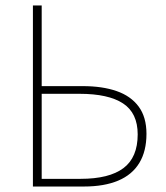

<svg xmlns="http://www.w3.org/2000/svg" viewBox="-20 -680 604 700"><path d="M100 0V-660H132V-366H282Q353 -366 405 -348Q457 -330 485.5 -291.5Q514 -253 514 -192Q514 -129 488 -86Q462 -43 411 -21.5Q360 0 286 0ZM132 -28H274Q378 -28 430 -67Q482 -106 482 -190Q482 -268 428.5 -303Q375 -338 270 -338H132Z"/></svg>

Font: Source Sans 3 Variable
Style: Regular
Weight: 200
Designer: Paul D. Hunt
Foundry: Adobe Systems Incorporated
Version: Version 3.026